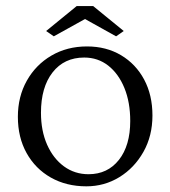

<svg xmlns="http://www.w3.org/2000/svg" viewBox="-20 -624 577 650"><path d="M272.5 6.8Q204.6 6.8 152.1 -22.9Q99.6 -52.7 70.1 -105.7Q40.5 -158.7 40.5 -228.5Q40.5 -296.9 70.8 -350.8Q101.1 -404.8 154.1 -435.8Q207 -466.8 274.4 -466.8Q339.8 -466.8 389.9 -437Q439.9 -407.2 468 -354.7Q496.1 -302.2 496.1 -232.9Q496.1 -164.1 465.6 -109.9Q435.1 -55.7 384.3 -24.4Q333.5 6.8 272.5 6.8ZM279.8 -34.2Q344.2 -34.2 382.6 -82.8Q420.9 -131.3 420.9 -214.4Q420.9 -277.8 401.1 -326.2Q381.3 -374.5 346.4 -401.9Q311.5 -429.2 265.1 -429.2Q197.3 -429.2 158 -378.9Q118.7 -328.6 118.7 -242.2Q118.7 -181.2 139.4 -134.3Q160.2 -87.4 196.5 -60.8Q232.9 -34.2 279.8 -34.2ZM398.9 -519 373 -501 244.1 -572.8H291.5L162.1 -501L136.2 -519L239.7 -603.5H295.4Z"/></svg>

Font: Lateef Light
Style: Regular
Weight: 300
Designer: SIL International
Foundry: SIL International
Version: Version 4.200